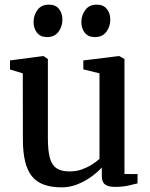

<svg xmlns="http://www.w3.org/2000/svg" viewBox="-20 -795 646 826"><path d="M474 9Q446.5 9 432.2 -1.2Q418 -11.5 418 -38V-74.5Q400.5 -55 373.5 -35.2Q346.5 -15.5 313.5 -2.2Q280.5 11 245 11Q155 11 116.8 -37.2Q78.5 -85.5 78.5 -194L78 -479.5L23 -496V-535L163 -553.5H168L186 -541V-199.5Q186 -150 193.8 -118.5Q201.5 -87 221.8 -72.2Q242 -57.5 279 -57.5Q308 -57.5 332.2 -66.2Q356.5 -75 375.8 -87.2Q395 -99.5 408 -111.5V-479.5L338.5 -496.5V-535L488.5 -553.5H494L515.5 -541V-46.5L572 -46L571.5 -6Q554.5 -1.5 530.2 3.8Q506 9 474 9ZM182 -635.5Q154 -635.5 139.2 -654.2Q124.5 -673 124.5 -700Q124.5 -729.5 141.2 -752.2Q158 -775 190 -775H191Q219.5 -775 234 -756.2Q248.5 -737.5 248.5 -710.5Q248.5 -681.5 231.8 -658.5Q215 -635.5 183 -635.5ZM388 -635.5Q359.5 -635.5 344.8 -654.2Q330 -673 330 -700Q330 -729.5 347 -752.2Q364 -775 395.5 -775H396.5Q425 -775 439.8 -756.2Q454.5 -737.5 454.5 -710.5Q454.5 -681.5 437.8 -658.5Q421 -635.5 389 -635.5Z"/></svg>

Font: Merriweather 48pt Medium
Style: Regular
Weight: 500
Version: Version 2.100